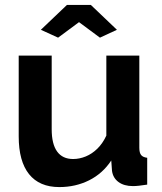

<svg xmlns="http://www.w3.org/2000/svg" viewBox="-20 -750 658 780"><path d="M56 -196V-524H190V-225Q190 -165 212 -134.5Q234 -104 277 -104Q303 -104 328.5 -114.5Q354 -125 375.5 -146Q397 -167 412 -199V-524H546V-150Q546 -129 553.5 -120Q561 -111 578 -109V0Q558 3 544.5 4.5Q531 6 520 6Q484 6 461.5 -10.5Q439 -27 435 -56L432 -98Q397 -45 342 -17.5Q287 10 221 10Q140 10 98 -42.5Q56 -95 56 -196ZM146 -629 252 -730H349L455 -629L386 -597L301 -660L216 -597Z"/></svg>

Font: Raleway Thin
Style: Bold
Weight: 700
Version: Version 4.026